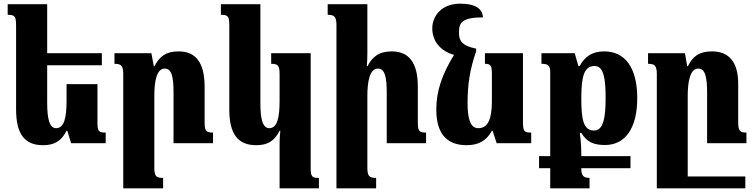

<svg xmlns="http://www.w3.org/2000/svg" viewBox="-20 -783 4123 1050"><path d="M513 -323H344V-231C344 -143 332 -82 287 -82C250 -82 238 -135 238 -220V-426H537V-492H238V-760H22V-702C63 -702 68 -693 68 -639V-185C68 -51 114 11 215 11C273 11 314 -8 344 -68H348L369 0H558V-58C520 -58 513 -64 513 -114Z M1145 -58C1105 -58 1099 -67 1099 -120V-308C1099 -444 1048 -502 957 -502C887 -502 852 -474 825 -421H821L808 -492H606V-434C643 -434 654 -424 654 -377V247H872V190C832 190 824 179 824 132V-258C824 -338 836 -408 881 -408C920 -408 929 -360 929 -275V0H1145Z M1509 247H1724V190C1686 190 1679 183 1679 134V-492H1463V-434C1499 -434 1509 -425 1509 -378V-231C1509 -143 1497 -82 1453 -82C1415 -82 1404 -135 1404 -220V-760H1188V-702C1229 -702 1234 -693 1234 -639V-185C1234 -51 1280 11 1381 11C1439 11 1479 -8 1509 -68H1513C1511 -47 1509 -24 1509 -3Z M2310 -58C2270 -58 2265 -67 2265 -120V-308C2265 -444 2214 -502 2122 -502C2052 -502 2015 -471 1990 -421H1986C1988 -444 1989 -469 1989 -492V-760H1772V-702C1808 -702 1820 -692 1820 -645V247H2037V190C1998 190 1989 179 1989 132V-258C1989 -338 2002 -408 2047 -408C2085 -408 2095 -360 2095 -275V0H2310Z M2532 11C2595 11 2640 -12 2670 -68H2674L2696 0H2885V-58C2848 -58 2840 -64 2840 -114V-492H2632V-434C2663 -434 2670 -425 2670 -378V-231C2670 -139 2652 -82 2596 -82C2554 -82 2537 -128 2537 -219C2537 -320 2549 -402 2584 -503V-517C2502 -533 2490 -564 2490 -605C2490 -657 2504 -688 2621 -688C2619 -735 2580 -763 2496 -763C2396 -763 2344 -696 2344 -628C2344 -557 2390 -503 2463 -483C2397 -376 2366 -284 2366 -184C2366 -50 2425 11 2532 11Z M2928 137H2989V247H3204V190C3177 190 3159 182 3159 142V137H3428V71H3159V68C3159 46 3159 4 3151 -56H3159C3190 -6 3226 10 3289 10C3398 10 3465 -80 3465 -246C3465 -412 3399 -502 3284 -502C3220 -502 3179 -475 3150 -422H3143L3123 -492H2941V-434C2980 -434 2989 -424 2989 -385V71H2928ZM3229 -69C3168 -69 3159 -136 3159 -246C3159 -370 3176 -422 3232 -422C3283 -422 3292 -348 3292 -246C3292 -144 3281 -69 3229 -69Z M4017 -119V-325C4017 -444 3966 -502 3874 -502C3804 -502 3768 -475 3742 -421H3738L3726 -492H3524V-434C3560 -434 3572 -424 3572 -377V247H4056V182H3741V-258C3741 -338 3754 -408 3799 -408C3837 -408 3847 -360 3847 -275V0H4062V-58C4025 -58 4017 -67 4017 -119Z"/></svg>

Font: Noto Serif Armenian Condensed Black
Style: Regular
Weight: 900
Width: 3
Designer: Monotype Design Team
Foundry: Monotype Imaging Inc.
Version: Version 2.008